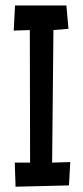

<svg xmlns="http://www.w3.org/2000/svg" viewBox="-20 -707 311 723"><path d="M244.6 -96.7 239.7 -8.8 38.6 -3.9 35.6 -94.7H93.3L92.3 -593.8L31.7 -591.8L36.6 -686.5H230L237.8 -598.6L181.2 -593.8L176.3 -94.7Z"/></svg>

Font: Maiden Orange
Style: Regular
Weight: 400
Designer: Astigmatic (AOETI)
Foundry: Astigmatic (AOETI)
Version: Version 1.000